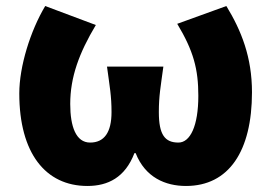

<svg xmlns="http://www.w3.org/2000/svg" viewBox="-20 -603 901 637"><path d="M270 14C338 14 395 -14 426 -95H430C462 -14 529 14 597 14C739 14 816 -101 816 -297C816 -413 781 -501 731 -583L568 -524C622 -434 638 -374 638 -285C638 -185 611 -130 572 -130C527 -130 507 -156 507 -231C507 -285 513 -315 522 -382H335C344 -315 350 -285 350 -231C350 -164 326 -130 279 -130C232 -130 213 -183 213 -258C213 -348 243 -428 298 -520L130 -583C81 -501 44 -383 44 -293C44 -95 131 14 270 14Z"/></svg>

Font: Noto Sans CJK HK Black
Style: Regular
Weight: 900
Designer: Ryoko NISHIZUKA 西塚涼子 (kana, bopomofo & ideographs); Paul D. Hunt (Latin, Greek & Cyrillic); Sandoll Communications 산돌커뮤니
Foundry: Adobe
Version: Version 2.004;hotconv 1.0.118;makeotfexe 2.5.65603